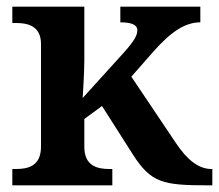

<svg xmlns="http://www.w3.org/2000/svg" viewBox="-20 -556 657 576"><path d="M17 0H317V-49H308C274 -49 233 -57 233 -115V-199L286 -238L379 -92C433 -8 468 0 603 0H617V-49H614C577 -49 542 -75 507 -128L374 -326L440 -401C492 -460 535 -489 581 -489V-536H341V-489C374 -489 392 -482 392 -465C392 -451 384 -435 354 -401L228 -262C228 -262 233 -338 233 -374V-536H17V-487H28C62 -487 103 -479 103 -424V-116C103 -57 63 -49 28 -49H17Z"/></svg>

Font: Noto Serif SemiBold
Style: Regular
Weight: 600
Designer: Monotype Design Team
Foundry: Monotype Imaging Inc.
Version: Version 2.013